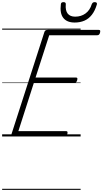

<svg xmlns="http://www.w3.org/2000/svg" viewBox="-20 -1278 959 1798"><path d="M111 0Q97 0 90.5 -5.5Q84 -11 88 -23L396 -979Q399 -988 406 -993Q413 -998 428 -998H905Q916 -998 918 -991.5Q920 -985 917 -973Q914 -960 907.5 -954Q901 -948 891 -948H441L313 -552H691Q702 -552 704 -546Q706 -540 703 -528Q699 -514 692.5 -508Q686 -502 677 -502H297L152 -50H598Q609 -50 611.5 -44Q614 -38 611 -25Q607 -12 600.5 -6Q594 0 584 0ZM679 -1067Q607 -1067 573 -1110Q539 -1153 550 -1238Q551 -1249 557 -1253.5Q563 -1258 575 -1258Q586 -1258 591.5 -1253Q597 -1248 596 -1238Q591 -1179 614 -1150.5Q637 -1122 684 -1122Q740 -1122 781 -1152Q822 -1182 839 -1238Q844 -1249 850 -1253.5Q856 -1258 867 -1258Q879 -1258 884.5 -1252.5Q890 -1247 887 -1236Q870 -1178 840.5 -1140Q811 -1102 770.5 -1084.5Q730 -1067 679 -1067ZM0 490H735V500H0ZM0 -20H735V0H0ZM0 -505H735V-500H0ZM0 -1010H735V-1000H0Z"/></svg>

Font: Playwrite AU TAS Guides
Style: Regular
Weight: 400
Designer: Veronika Burian, José Scaglione
Foundry: TypeTogether
Version: Version 1.003